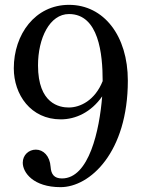

<svg xmlns="http://www.w3.org/2000/svg" viewBox="-20 -758 599 793"><path d="M265 -738C125 -738 37 -616 37 -476C37 -367 107 -265 231 -265C292 -265 356 -294 402 -360C391 -221 348 -21 236 -21C204 -21 191 -38 189 -69C186 -114 159 -140 128 -140C99 -140 74 -118 74 -86C74 -45 118 15 230 15C352 15 508 -129 508 -425C508 -610 409 -738 265 -738ZM264 -314C226 -314 137 -329 137 -488C137 -600 185 -700 265 -700C388 -700 404 -535 404 -424V-423C372 -343 311 -314 264 -314Z"/></svg>

Font: Shippori Mincho OTF Medium
Style: Regular
Weight: 500
Designer: FONTDASU
Foundry: FONTDASU / Google Inc. / but / Adobe
Version: Version 3.300;hotconv 1.0.109;makeotfexe 2.5.65596